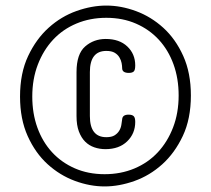

<svg xmlns="http://www.w3.org/2000/svg" viewBox="-20 -705 758 690"><path d="M52 -358Q52 -442 81 -503.5Q110 -565 155 -605.5Q200 -646 255 -665.5Q310 -685 362 -685Q415 -685 469 -665Q523 -645 567 -605Q611 -565 638.5 -504Q666 -443 666 -362Q666 -278 637 -216.5Q608 -155 563 -114.5Q518 -74 463 -54.5Q408 -35 356 -35Q303 -35 249 -55Q195 -75 151 -115Q107 -155 79.5 -216Q52 -277 52 -358ZM622 -362Q622 -423 603.5 -474Q585 -525 551 -562Q517 -599 469 -620Q421 -641 362 -641Q304 -641 255 -620.5Q206 -600 171 -562.5Q136 -525 116 -473Q96 -421 96 -358Q96 -297 114.5 -246Q133 -195 167 -158Q201 -121 249 -100Q297 -79 356 -79Q414 -79 463 -99.5Q512 -120 547 -157.5Q582 -195 602 -247Q622 -299 622 -362ZM419 -460Q419 -468 417 -478.5Q415 -489 409 -499Q403 -509 392 -515.5Q381 -522 362 -522Q303 -522 303 -446V-288Q303 -212 362 -212Q381 -212 391.5 -218.5Q402 -225 408 -234.5Q414 -244 416 -255.5Q418 -267 419 -276Q420 -293 442 -293Q455 -293 460.5 -287.5Q466 -282 466 -267Q466 -225 437 -197Q408 -169 359 -169Q338 -169 319 -175.5Q300 -182 286 -196Q272 -210 263.5 -232.5Q255 -255 255 -288V-446Q255 -511 286 -538Q317 -565 360 -565Q409 -565 437.5 -538Q466 -511 466 -470Q466 -453 460.5 -448Q455 -443 443 -443Q419 -443 419 -460Z"/></svg>

Font: AkaAcidDosis
Style: Regular
Weight: 400
Designer: Edgar Tolentino, Pablo Impallari, Igino Marini, Aka-Acid
Foundry: Edgar Tolentino, Pablo Impallari, Igino Marini, Cyberella
Version: Version 1.007